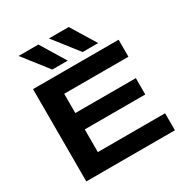

<svg xmlns="http://www.w3.org/2000/svg" viewBox="-208 -1098 1208 1261"><g transform="rotate(-30 395.5 -468.0)"><path d="M83 0V-700H732V-571H245V-425H704V-301H245V-129H755V0ZM487 -748 340 -936H490L605 -748ZM257 -748 110 -936H260L374 -748Z"/></g></svg>

Font: Georama Extended SemiBold
Style: Regular
Weight: 600
Width: 7
Designer: Jean-Baptiste Levee
Foundry: Production Type
Version: Version 1.000